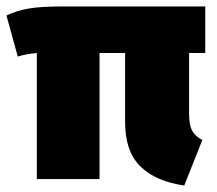

<svg xmlns="http://www.w3.org/2000/svg" viewBox="-30 -554 672 594"><path d="M555 -390V-202Q555 -168 564 -150.5Q573 -133 596 -121L540 20Q451 7 404 -39.5Q357 -86 357 -176V-390H278V0H84V-390Q50 -387 25 -379L-10 -506Q21 -521 58 -527.5Q95 -534 162 -534H605V-390Z"/></svg>

Font: Fira Sans Black
Style: Regular
Weight: 900
Designer: Carrois Corporate & Edenspiekermann AG
Foundry: Carrois Corporate GbR & Edenspiekermann AG
Version: Version 4.203